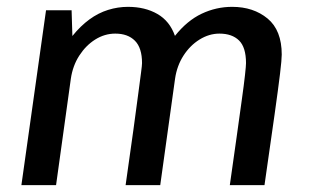

<svg xmlns="http://www.w3.org/2000/svg" viewBox="-20 -541 908 561"><path d="M42.5 0 114.5 -511H189.2L191.5 -435.8Q215 -465 241.1 -484.1Q267.2 -503.2 295.9 -512.1Q324.5 -521 353.8 -521Q403.8 -521 439.9 -500.2Q476 -479.5 491.2 -436.2Q526.8 -480.8 569.2 -500.9Q611.8 -521 658.2 -521Q720.5 -521 761.9 -486.8Q803.2 -452.5 803.2 -381.5Q803.2 -367 798.2 -325.5Q793.2 -284 782.2 -205.8Q771.2 -127.5 752.8 0H651.5Q662.8 -78.5 671.4 -140.6Q680 -202.8 686.4 -248.4Q692.8 -294 695.8 -321.4Q698.8 -348.8 698.8 -356.5Q698.8 -402.8 678.4 -422.8Q658 -442.8 621.2 -442.8Q591 -442.8 563.1 -425.5Q535.2 -408.2 516.1 -378.5Q497 -348.8 491.5 -311L448.2 0H347Q360.8 -96 369.8 -161.8Q378.8 -227.5 384.1 -268.1Q389.5 -308.8 392.2 -329.6Q395 -350.5 395 -356.5Q395 -401.2 374.2 -422Q353.5 -442.8 316.8 -442.8Q285.8 -442.8 258.2 -425.5Q230.8 -408.2 211.6 -378.5Q192.5 -348.8 187 -311L143.8 0Z"/></svg>

Font: Chivo Medium
Style: Italic
Weight: 500
Italic angle: -8.05°
Designer: Hector Gatti
Foundry: Omnibus-Type
Version: Version 2.002